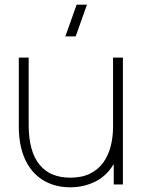

<svg xmlns="http://www.w3.org/2000/svg" viewBox="-20 -785 613 817"><path d="M279 12Q238 12 203.8 0.5Q169.5 -11 142.8 -32.8Q116 -54.5 97.5 -86Q79 -117.5 69.5 -157.8Q60 -198 60 -246V-540H102V-254Q102 -196.5 113.8 -154Q125.5 -111.5 148.5 -83.8Q171.5 -56 204.2 -42.5Q237 -29 279 -29Q328.5 -29 363.2 -46.2Q398 -63.5 419.5 -93.5Q441 -123.5 451 -162.5Q461 -201.5 461 -245L500 -246Q500 -153.5 469.5 -96.8Q439 -40 388.8 -14Q338.5 12 279 12ZM503 0H464V-110H461V-540H503ZM258 -630H302L350 -765H306Z"/></svg>

Font: Manrope Variable Light
Style: Regular
Weight: 200
Designer: Mikhail Sharanda
Foundry: Mikhail Sharanda
Version: Version 4.505